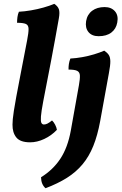

<svg xmlns="http://www.w3.org/2000/svg" viewBox="-20 -730 631 997"><path d="M136.4 9Q85.2 9 64.8 -16.2Q44.4 -41.4 44.9 -83Q44.9 -95.9 46.4 -111.6Q47.9 -127.3 51.9 -154.2Q55.8 -181.2 64.3 -226.3Q72.8 -271.5 86.5 -342.8Q100.2 -414.2 120.6 -519.4Q128.6 -560.2 128.3 -579.9Q128 -599.6 114.3 -605.6Q100.6 -611.7 68.6 -611.7Q68.6 -626.3 70.6 -641.6Q72.7 -656.8 78.2 -669Q107.3 -670.5 140.8 -676.2Q174.4 -681.9 206.1 -690.9Q237.9 -699.9 261.8 -710Q279.9 -698.2 285.7 -682.2Q291.4 -666.2 285.4 -633.5Q265.9 -522.6 245.4 -415Q224.9 -307.4 204.4 -203.1Q194.6 -151.4 192.6 -125.6Q190.7 -99.7 195.1 -91.6Q199.6 -83.5 208.1 -83.5Q216.5 -83.5 226.1 -88.1Q235.7 -92.8 250.2 -104.6Q259.2 -96.1 266.4 -82.3Q273.5 -68.5 275.5 -55.8Q246.8 -25.7 209.8 -8.4Q172.7 9 136.4 9ZM216.5 247.4Q193.6 227.6 193.1 190.4Q254.7 152.5 293.2 94.5Q331.6 36.6 347.6 -51.5L389.8 -287.4Q395.8 -321 394.8 -338.3Q393.9 -355.6 380.6 -362.2Q367.4 -368.7 335.9 -368.7Q335.4 -382.9 337.7 -397.8Q340 -412.8 345.5 -426Q374.6 -427.5 406.7 -433.2Q438.8 -438.9 468.6 -447.9Q498.5 -456.9 521.4 -467Q536.4 -456.9 544.3 -445.5Q552.3 -434 552.9 -412.8Q553.4 -391.6 545.5 -350.3L500.1 -100.6Q486.5 -26.6 464.4 28.1Q442.3 82.9 408.4 123.4Q374.4 164 327.2 193.7Q279.9 223.4 216.5 247.4ZM492.1 -542Q457.1 -542 439.3 -563.7Q421.6 -585.5 427.1 -620.3Q433.1 -655.1 458.7 -674.2Q484.2 -693.3 523.4 -693.3Q557.8 -693.3 576.9 -671.4Q595.9 -649.4 588.9 -613Q582.8 -579.7 558 -560.9Q533.2 -542 492.1 -542Z"/></svg>

Font: Vollkorn
Style: Italic
Weight: 400
Italic angle: -11°
Designer: Friedrich Althausen
Foundry: Friedrich Althausen
Version: Version 5.001